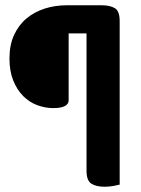

<svg xmlns="http://www.w3.org/2000/svg" viewBox="-20 -633 537 730"><path d="M366 -613Q398 -613 416.5 -602Q435 -591 435 -553V69Q427 71 411 74Q395 77 378 77Q345 77 327 65Q309 53 309 17V-506H241V-251Q241 -238 227 -230Q213 -222 182 -222Q152 -222 122 -233Q92 -244 68.5 -267.5Q45 -291 30.5 -326.5Q16 -362 16 -411Q16 -462 33.5 -500Q51 -538 81 -563Q111 -588 150.5 -600.5Q190 -613 234 -613Z"/></svg>

Font: Baloo Chettan 2 SemiBold
Style: Regular
Weight: 600
Designer: Maithili Shingre, Unnati Kotecha and Ek Type
Foundry: Ek Type
Version: Version 1.640;hotconv 1.0.111;makeotfexe 2.5.65597; ttfautoh